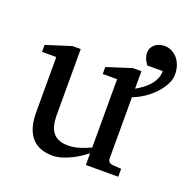

<svg xmlns="http://www.w3.org/2000/svg" viewBox="-118 -757 882 885"><g transform="rotate(20 323.5 -314.0)"><path d="M632.8 -532.2Q632.8 -507.8 619.6 -482.7Q606.4 -457.5 585.2 -435.1Q564 -412.6 536.9 -394.5Q509.8 -376.5 481.9 -366.2V-64Q481.9 -54.7 488.5 -48.8Q495.1 -43 503.9 -42L547.9 -39.1V0H389.2V-57.1Q376.5 -47.4 358.2 -35.2Q339.8 -22.9 318.6 -12.5Q297.4 -2 274.2 5.1Q251 12.2 229 12.2Q196.8 12.2 171.1 2.7Q145.5 -6.8 127.7 -26.6Q109.9 -46.4 100.3 -76.9Q90.8 -107.4 90.8 -149.9V-420.9H21V-455.1L144 -494.1H184.1V-168.9Q184.1 -142.6 189.2 -121.6Q194.3 -100.6 205.8 -85.9Q217.3 -71.3 235.8 -63.7Q254.4 -56.2 280.8 -56.2Q295.9 -56.2 311.5 -59.1Q327.1 -62 341.3 -66.7Q355.5 -71.3 367.9 -76.4Q380.4 -81.5 389.2 -85.9V-420.9H318.8V-455.1L440.9 -494.1H481.9V-408.2Q499 -417.5 515.6 -429.7Q532.2 -441.9 545.2 -456.8Q558.1 -471.7 566.2 -489.5Q574.2 -507.3 574.2 -527.8H498Q492.2 -536.1 487.3 -544.9Q483.4 -552.7 480.2 -562.5Q477.1 -572.3 477.1 -583Q477.1 -596.2 482.4 -606.7Q487.8 -617.2 496.8 -624.8Q505.9 -632.3 517.8 -636.2Q529.8 -640.1 543 -640.1Q561 -640.1 577.4 -632.3Q593.8 -624.5 606.2 -610.4Q618.7 -596.2 625.7 -576.4Q632.8 -556.6 632.8 -532.2Z"/></g></svg>

Font: Charis SIL Viet
Style: Regular
Weight: 400
Foundry: SIL International
Version: Version 5.000